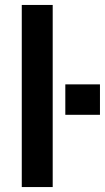

<svg xmlns="http://www.w3.org/2000/svg" viewBox="-20 -756 424 776"><path d="M68 0V-736H193V0ZM244 -292V-415H384V-292Z"/></svg>

Font: Mulish ExtraLight
Style: Bold
Weight: 700
Version: Version 3.603